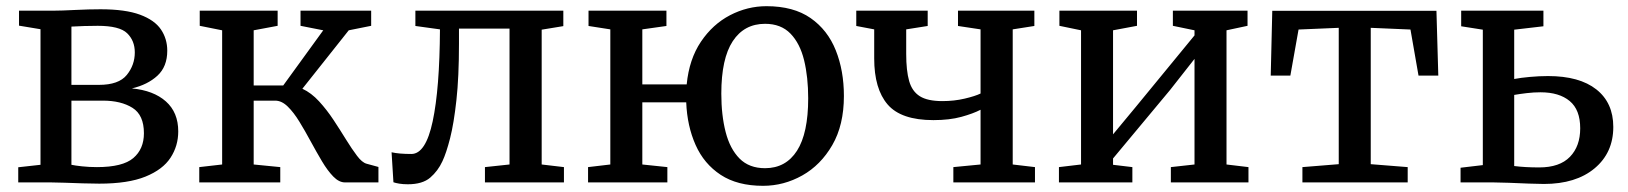

<svg xmlns="http://www.w3.org/2000/svg" viewBox="-20 -590 5264 621"><path d="M301 4Q277.5 4 247.2 3Q217 2 189.2 1Q161.5 0 145.5 0H39V-49L111 -57V-495.5L41.5 -507V-555.5H154Q179 -555.5 223.2 -557.8Q267.5 -560 305 -560Q385.5 -560 432.8 -542.5Q480 -525 500.5 -494.8Q521 -464.5 521 -426Q521 -374.5 489.2 -345.2Q457.5 -316 406.5 -304Q476.5 -297.5 516.5 -262Q556.5 -226.5 556.5 -165Q556.5 -118 531.5 -79.8Q506.5 -41.5 450.5 -18.8Q394.5 4 301 4ZM211 -315.5H300Q364 -315.5 390 -347.5Q416 -379.5 416 -420.5Q416 -458.5 391.2 -482.5Q366.5 -506.5 296 -506.5Q274.5 -506.5 252.5 -505.8Q230.5 -505 211 -504ZM293.5 -49.5Q377 -49.5 411.2 -78.8Q445.5 -108 445.5 -159Q445.5 -218 408.5 -241.2Q371.5 -264.5 312.5 -264.5H211V-57Q222.5 -54.5 245.5 -52Q268.5 -49.5 293.5 -49.5Z M624.5 0V-49.5L698.5 -58V-492L626 -506.5V-555.5H878V-506.5L800.5 -492V-313.5H896L1025.5 -492L952 -506.5V-555.5H1180.5V-506.5L1108 -492L958 -303Q987 -289.5 1012 -262.2Q1037 -235 1058.8 -202Q1080.5 -169 1099.5 -138.2Q1118.5 -107.5 1134.8 -86Q1151 -64.5 1165.5 -60.5L1204 -50V0H1096Q1076.5 0 1058 -19Q1039.5 -38 1021.5 -68.2Q1003.5 -98.5 985.2 -132.2Q967 -166 948.5 -196.2Q930 -226.5 910.5 -245.5Q891 -264.5 870 -264.5H800.5V-58L886.5 -49.5V0Z M1299 6Q1283.5 6 1271.5 4Q1259.5 2 1252.5 -0.5L1246.5 -97.5Q1270 -92 1310.5 -92Q1357 -92 1379.5 -197.8Q1402 -303.5 1403 -495L1323.5 -506V-555.5H1802V-505.5L1732 -494V-58L1804 -49.5V0H1548.5V-49.5L1628 -58V-497.5H1464.5V-449Q1464.5 -341 1456.2 -266Q1448 -191 1435.8 -143Q1423.5 -95 1411 -68.5Q1396.5 -37 1371.5 -15.5Q1346.5 6 1299 6Z M2448 11Q2365 11 2311 -24.5Q2257 -60 2229.8 -121.2Q2202.5 -182.5 2199.5 -259H2057.5V-58L2138.5 -49.5V0H1882V-49.5L1954 -58V-495L1883.5 -506V-555.5H2135.5V-506L2057.5 -495V-317H2201Q2209 -398.5 2247 -455Q2285 -511.5 2341.2 -540.8Q2397.5 -570 2459 -570Q2546.5 -570 2601.8 -531.5Q2657 -493 2683.2 -427.2Q2709.5 -361.5 2709.5 -279.5Q2709.5 -185.5 2672 -120.8Q2634.5 -56 2574.8 -22.5Q2515 11 2448 11ZM2454.5 -46Q2521.5 -46 2557.8 -102.5Q2594 -159 2594 -272Q2594 -340.5 2580.8 -395Q2567.5 -449.5 2536.8 -481.2Q2506 -513 2454.5 -513Q2387 -513 2350 -456.8Q2313 -400.5 2313 -287Q2313 -217.5 2327 -163Q2341 -108.5 2372 -77.2Q2403 -46 2454.5 -46Z M3063.5 0V-49.5L3151.5 -58V-235Q3127.5 -222.5 3089.2 -212Q3051 -201.5 2999 -201.5Q2894.5 -201.5 2851 -252Q2807.5 -302.5 2807.5 -401V-495L2749.5 -506V-555.5H2980.5V-506L2911 -495V-415.5Q2911 -361.5 2920.5 -328Q2930 -294.5 2955 -278.8Q2980 -263 3028 -263Q3066 -263 3100 -271Q3134 -279 3151.5 -287.5V-495L3078.5 -506V-555.5H3325.5V-506L3255.5 -495V-58L3327.5 -49.5V0Z M3405 0V-49.5L3476.5 -58V-492L3406.5 -506.5V-555.5H3657.5V-506.5L3580 -492V-155.5L3653 -243.5L3843.5 -475.5V-492L3773.5 -506.5V-555.5H4015V-506.5L3947 -492V-58L4018 -49.5V0H3767V-49.5L3843.5 -58V-399.5L3764.5 -299L3580 -77.5V-57L3642.5 -49.5V0Z M4192.5 0V-49.5L4310 -59V-500L4180 -494.5L4153.5 -345.5H4090L4095 -555H4626L4632 -345.5H4568L4542 -494.5L4413.5 -500V-59L4533 -49.5V0Z M4704 0V-47.5L4776 -56V-494L4706 -505V-555.5H4972V-505L4877.5 -494V-334.5Q4898 -338.5 4928 -341.2Q4958 -344 4987 -344Q5088.5 -344 5143.2 -300.8Q5198 -257.5 5198 -179.5Q5198 -96 5137.5 -45.5Q5077 5 4973.5 5Q4956.5 5 4924.5 3.8Q4892.5 2.5 4860.2 1.2Q4828 0 4811 0ZM4958.5 -48.5Q5024.5 -48.5 5057.8 -82.8Q5091 -117 5091 -175Q5091 -235 5057 -263.2Q5023 -291.5 4962.5 -291.5Q4941 -291.5 4917.8 -288.8Q4894.5 -286 4877.5 -283V-53Q4912.5 -48.5 4958.5 -48.5Z"/></svg>

Font: Merriweather
Style: Regular
Weight: 400
Designer: Eben Sorkin
Foundry: Eben Sorkin
Version: Version 2.100; ttfautohint (v1.7.19-72a1) -l 8 -r 50 -G 200 